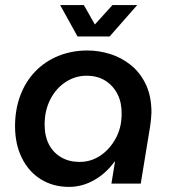

<svg xmlns="http://www.w3.org/2000/svg" viewBox="-20 -720 683 753"><path d="M251 13Q188 13 140 -17Q92 -47 65.5 -101Q39 -155 39 -225Q39 -290 59.5 -345Q80 -400 118 -439.5Q156 -479 208.5 -500.5Q261 -522 323 -522Q368 -522 412.5 -508Q457 -494 493.5 -464.5Q530 -435 552 -389Q574 -343 574 -278Q573 -263 572 -250.5Q571 -238 569 -226L532 0H417L431 -86H429Q396 -40 349 -13.5Q302 13 251 13ZM292 -85Q337 -85 374 -110Q411 -135 434 -177.5Q457 -220 457 -272Q458 -316 441.5 -349.5Q425 -383 394 -403Q363 -423 319 -423Q275 -423 237 -398Q199 -373 177 -329.5Q155 -286 155 -232Q155 -186 172 -153.5Q189 -121 220 -103Q251 -85 292 -85ZM284 -577 216 -700H309L352 -624L421 -700H518L410 -577Z"/></svg>

Font: MuseoModerno Medium
Style: Italic
Weight: 500
Italic angle: -9°
Designer: Pablo Cosgaya, Héctor Gatti, Marcela Romero, and the Authors of The MuseoModerno Project.
Foundry: Omnibus-Type Team
Version: Version 1.003